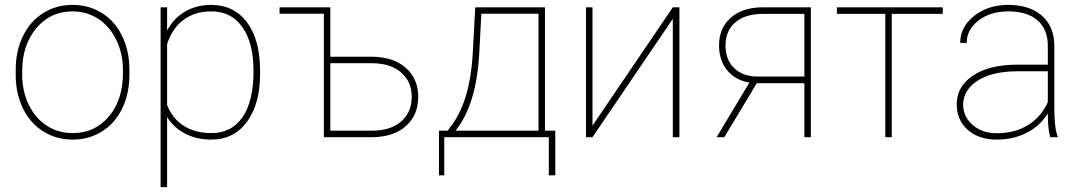

<svg xmlns="http://www.w3.org/2000/svg" viewBox="-20 -558 4394 781"><path d="M43.9 -274.4Q43.9 -350.1 73 -410.4Q102.1 -470.7 155 -504.4Q208 -538.1 274.9 -538.1Q341.3 -538.1 394 -505.4Q446.8 -472.7 476.3 -412.6Q505.9 -352.5 506.3 -277.3V-253.9Q506.3 -177.7 477.5 -117.7Q448.7 -57.6 395.8 -23.9Q342.8 9.8 275.9 9.8Q209 9.8 156 -23.4Q103 -56.6 73.7 -116.5Q44.4 -176.3 43.9 -251ZM70.3 -253.9Q70.3 -188 96.4 -133.1Q122.6 -78.1 169.2 -47.4Q215.8 -16.6 275.9 -16.6Q366.2 -16.6 423.1 -84.5Q480 -152.3 480 -259.3V-274.4Q480 -339.4 453.6 -394.5Q427.2 -449.7 380.6 -480.7Q334 -511.7 274.9 -511.7Q184.6 -511.7 127.4 -442.9Q70.3 -374 70.3 -269.5Z M1038.1 -259.3Q1038.1 -135.7 984.9 -63Q931.6 9.8 839.8 9.8Q779.8 9.8 732.9 -14.6Q686 -39.1 659.7 -82V203.1H633.3V-528.3H659.7V-434.1Q687 -484.4 733.4 -511.2Q779.8 -538.1 838.9 -538.1Q931.6 -538.1 984.9 -467Q1038.1 -396 1038.1 -267.6ZM1011.2 -269.5Q1011.2 -383.3 966.1 -447.5Q920.9 -511.7 839.4 -511.7Q772.9 -511.7 726.6 -477.3Q680.2 -442.9 659.7 -378.4V-131.3Q680.2 -76.7 726.8 -46.6Q773.4 -16.6 840.3 -16.6Q921.4 -16.6 966.3 -81.1Q1011.2 -145.5 1011.2 -269.5Z M1117.2 -528.3H1323.7V-327.1H1497.1Q1581.5 -325.7 1631.3 -281.5Q1681.2 -237.3 1681.2 -163.6Q1681.2 -90.3 1631.8 -45.9Q1582.5 -1.5 1497.1 0H1297.4V-502H1117.2ZM1323.7 -300.8V-26.4H1492.2Q1568.4 -26.4 1611.6 -63.7Q1654.8 -101.1 1654.8 -164.6Q1654.8 -225.1 1612.5 -262.5Q1570.3 -299.8 1496.1 -300.8Z M1800.8 -26.4 1819.3 -51.3Q1891.1 -149.4 1902.8 -335.9L1913.1 -528.3H2196.8V-26.4H2238.8V155.3H2212.4V0H1787.1V155.3H1765.6V-26.4ZM1833 -26.4H2170.4V-502H1938L1928.7 -327.1Q1915 -128.4 1833 -26.4Z M2716.8 -528.3H2743.7V0H2716.8V-481.4L2390.1 0H2363.8V-528.3H2390.1V-46.9Z M3278.3 -528.3V0H3252V-219.7H3058.6L2926.3 0H2895L3028.3 -222.2Q2971.2 -231.4 2938 -272Q2904.8 -312.5 2904.8 -374Q2904.8 -442.9 2951.4 -484.9Q2998 -526.9 3078.1 -528.3ZM2931.2 -373Q2931.2 -315.9 2965.6 -281.7Q3000 -247.6 3058.6 -246.6H3252V-501.5H3083Q3011.7 -501.5 2971.4 -467.3Q2931.2 -433.1 2931.2 -373Z M3814.9 -501.5H3607.4V0H3581.1V-501.5H3384.3V-528.3H3814.9Z M4252 0Q4242.2 -33.7 4242.2 -96.7Q4210.9 -45.9 4156.7 -18.1Q4102.5 9.8 4034.2 9.8Q3960.9 9.8 3916.3 -30Q3871.6 -69.8 3871.6 -133.8Q3871.6 -206.5 3937.3 -250.2Q4002.9 -293.9 4111.8 -294.9H4242.2V-372.1Q4242.2 -438.5 4200.4 -475.1Q4158.7 -511.7 4081.1 -511.7Q4008.8 -511.7 3960.4 -474.6Q3912.1 -437.5 3912.1 -382.8L3885.7 -383.8Q3885.7 -448.2 3942.4 -493.2Q3999 -538.1 4081.1 -538.1Q4166.5 -538.1 4216.8 -495.4Q4267.1 -452.6 4268.6 -375V-122.6Q4268.6 -35.6 4282.2 -4.4V0ZM4034.2 -16.1Q4108.4 -16.1 4161.9 -49.3Q4215.3 -82.5 4242.2 -142.6V-268.1H4120.1Q4006.8 -268.1 3946.8 -223.1Q3897.9 -186.5 3897.9 -131.8Q3897.9 -83.5 3936.5 -49.8Q3975.1 -16.1 4034.2 -16.1Z"/></svg>

Font: Roboto Thin
Style: Regular
Weight: 250
Designer: Google
Version: Version 2.134; 2016